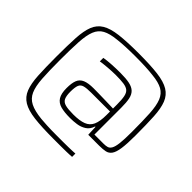

<svg xmlns="http://www.w3.org/2000/svg" viewBox="-177 -933 1278 1278"><g transform="rotate(45 462.0 -294.0)"><path d="M462 108Q352 108 282 99.5Q212 91 172.5 67Q133 43 115.5 -1.5Q98 -46 94 -117.5Q90 -189 90 -294Q90 -399 94 -470.5Q98 -542 115.5 -586.5Q133 -631 172.5 -655Q212 -679 282 -687.5Q352 -696 462 -696Q572 -696 642 -687.5Q712 -679 751.5 -655Q791 -631 808.5 -586.5Q826 -542 830 -470.5Q834 -399 834 -294Q834 -215 827.5 -170.5Q821 -126 806.5 -105.5Q792 -85 768.5 -80Q745 -75 710 -75H608L605 -146H601Q590 -111 563.5 -94Q537 -77 505 -72.5Q473 -68 443 -68Q389 -68 354.5 -77.5Q320 -87 303 -114Q286 -141 286 -193Q286 -240 297 -267.5Q308 -295 336.5 -307Q365 -319 415 -319Q429 -319 461.5 -318.5Q494 -318 532.5 -317Q571 -316 601 -315V-352Q601 -399 595.5 -426Q590 -453 575 -465.5Q560 -478 531 -482Q502 -486 455 -486Q439 -486 420 -485Q401 -484 382 -482.5Q363 -481 346 -479Q329 -477 317 -475V-508Q346 -513 385.5 -515.5Q425 -518 468 -518Q521 -518 554 -511Q587 -504 605 -486.5Q623 -469 629.5 -438Q636 -407 636 -358V-105H722Q742 -105 756.5 -109Q771 -113 781 -130Q791 -147 795.5 -185.5Q800 -224 800 -294Q800 -398 796 -466Q792 -534 776 -574Q760 -614 725.5 -633Q691 -652 630 -658Q598 -662 556 -664Q514 -666 461 -666Q409 -666 367.5 -664Q326 -662 294 -658Q233 -652 198 -633Q163 -614 147 -574Q131 -534 127 -466Q123 -398 123 -294Q123 -190 127.5 -122Q132 -54 149.5 -14.5Q167 25 205.5 44.5Q244 64 312 71Q330 73 370 75Q410 77 462 77Q496 77 523 77Q550 77 571.5 76.5Q593 76 609 75.5Q625 75 636 74V105Q624 106 612.5 106.5Q601 107 583 107.5Q565 108 536 108Q507 108 462 108ZM442 -100Q501 -100 536 -113.5Q571 -127 586 -160.5Q601 -194 601 -254V-287H423Q382 -287 359.5 -281Q337 -275 329 -255Q321 -235 321 -193Q321 -155 330.5 -134.5Q340 -114 366.5 -107Q393 -100 442 -100Z"/></g></svg>

Font: Saira Thin Thin
Style: Regular
Weight: 250
Version: Version 1.101